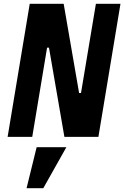

<svg xmlns="http://www.w3.org/2000/svg" viewBox="-20 -718 652 1007"><path d="M317.8 0H496.1L611.9 -698.2H483L404.8 -230.1H394.9L313.9 -698.2H136L19.9 0H149.1L226.9 -468H236.9ZM119.3 269.2H207L328.1 54H172.2Z"/></svg>

Font: Margiela Mono Italic Bold It
Style: Regular
Weight: 700
Designer: Mike Abbink, Paul van der Laan, Pieter van Rosmalen
Foundry: Bold Monday
Version: Version 2.003 2021